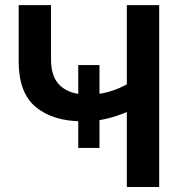

<svg xmlns="http://www.w3.org/2000/svg" viewBox="-20 -748 717 768"><path d="M311 -262.7Q192.9 -262.7 123.8 -319.3Q54.7 -376 54.7 -502V-727.5H184.1V-509.3Q184.1 -438 222.4 -403.8Q260.7 -369.6 331.5 -369.6Q376.5 -369.6 415.3 -380.9Q454.1 -392.1 487.3 -410.6V-727.5H616.7V0H487.3V-299.8Q447.3 -282.7 404.5 -272.7Q361.8 -262.7 311 -262.7ZM293 -156.2V-487.8H377.9V-156.2Z"/></svg>

Font: Inter Display SemiBold
Style: Regular
Weight: 600
Designer: Rasmus Andersson
Foundry: rsms
Version: Version 4.001;git-9221beed3